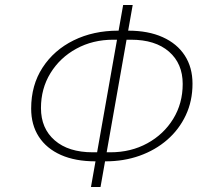

<svg xmlns="http://www.w3.org/2000/svg" viewBox="-20 -732 802 764"><path d="M383 -90 390 -126H419Q501 -126 566.2 -161.8Q631.5 -197.5 669.2 -259Q707 -320.5 707 -398Q707 -479 652.5 -526.5Q598 -574 501 -574H468L475 -610H490Q570 -610 627.2 -584.2Q684.5 -558.5 715.2 -511.2Q746 -464 746 -399Q746 -330 719.2 -273.2Q692.5 -216.5 645.2 -175.5Q598 -134.5 535.2 -112.2Q472.5 -90 400 -90ZM360 -90Q279.5 -90 222.2 -115.5Q165 -141 134.5 -188Q104 -235 104 -300Q104 -393.5 149.5 -463.2Q195 -533 273.2 -571.5Q351.5 -610 450 -610H467L460 -574H431Q349 -574 283.8 -538.2Q218.5 -502.5 180.8 -441Q143 -379.5 143 -302Q143 -221 197.8 -173.5Q252.5 -126 349 -126H382L375 -90ZM342 12 470 -712H508L380 12Z"/></svg>

Font: Overpass Thin
Style: Italic
Weight: 250
Italic angle: -10°
Designer: Delve Withrington, Dave Bailey, Thomas Jockin
Foundry: Delve Fonts LLC
Version: Version 4.000